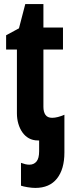

<svg xmlns="http://www.w3.org/2000/svg" viewBox="-20 -682 353 942"><path d="M153 240Q137 240 115.5 236.5Q94 233 83 229V117Q94 121 104 123.5Q114 126 124 126Q146 126 159 110.5Q172 95 172 60V7Q171 7 169 7Q167 7 165 7Q141 7 122 -3.5Q103 -14 90 -32.5Q77 -51 70 -75Q63 -99 63 -126V-439H10V-509L73 -543L104 -662H193V-547H289V-439H193V-158Q193 -133 203 -118.5Q213 -104 236 -104Q249 -104 264.5 -108Q280 -112 296 -119V66Q296 148 259.5 194Q223 240 153 240Z"/></svg>

Font: Noto Sans Display ExtraCondensed
Style: Bold
Weight: 700
Width: 2
Designer: Monotype Design Team
Foundry: Monotype Imaging Inc.
Version: Version 2.003